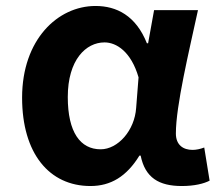

<svg xmlns="http://www.w3.org/2000/svg" viewBox="-20 -609 740 643"><path d="M54 -282C54 -95 145 14 283 14C351 14 404 -18 447 -88H451C466 -14 512 14 589 14C631 14 663 6 682 -4L664 -115C651 -110 637 -107 625 -107C594 -107 569 -123 569 -162C569 -255 613 -437 643 -575H496L476 -464H472C435 -557 370 -589 300 -589C173 -589 54 -476 54 -282ZM436 -248C431 -172 375 -109 317 -109C249 -109 207 -166 207 -284C207 -409 268 -467 330 -467C370 -467 419 -436 444 -350Z"/></svg>

Font: Kawkab Mono
Style: Bold
Weight: 700
Monospace: yes
Designer: Abdullah Arif
Foundry: Abdullah Arif
Version: Version 1.000;PS 000.500;hotconv 1.0.88;makeotf.lib2.5.64775